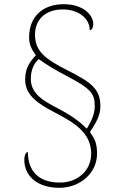

<svg xmlns="http://www.w3.org/2000/svg" viewBox="-20 -780 599 916"><path d="M263 116C362 116 443 46 443 -47C443 -109 424 -126 409 -150C436 -191 459 -228 459 -272C459 -355 416 -387 303 -444C194 -499 147 -536 147 -615C147 -682 192 -735 280 -735C351 -735 408 -695 408 -636C419 -636 425 -650 425 -666C425 -705 381 -760 284 -760C188 -760 119 -704 119 -603C119 -569 127 -551 151 -516C123 -486 100 -456 100 -400C100 -323 166 -283 242 -243C329 -197 415 -150 415 -47C415 34 350 91 266 91C161 91 113 33 113 -55C109 -55 96 -48 96 -17C96 57 155 116 263 116ZM394 -166C354 -207 306 -237 256 -263C185 -300 127 -333 127 -404C127 -450 145 -481 165 -498C200 -473 238 -449 301 -416C418 -355 432 -331 432 -272C432 -228 407 -188 394 -166Z"/></svg>

Font: Noto Serif Sinhala Thin
Style: Regular
Weight: 100
Designer: Jelle Bosma - Monotype Design Team
Foundry: Monotype Imaging Inc.
Version: Version 2.007